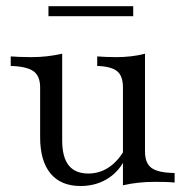

<svg xmlns="http://www.w3.org/2000/svg" viewBox="-20 -601 617 632"><path d="M245.2 11.3Q180.6 11.3 146.4 -29.8Q112.1 -71 112.1 -149.2V-312.9Q112.1 -350.8 90.3 -366.5Q68.5 -382.3 15.3 -383.9V-415.3Q26.6 -414.5 44.4 -413.7Q62.1 -412.9 82.3 -412.9Q109.7 -412.9 134.3 -415.7Q158.9 -418.5 184.7 -424.2V-138.7Q184.7 -83.9 206 -56.9Q227.4 -29.8 271 -29.8Q306.5 -29.8 336.7 -49.2Q366.9 -68.5 389.5 -107.3L388.7 -71.8Q367.7 -32.3 330.2 -10.5Q292.7 11.3 245.2 11.3ZM384.7 8.9V-312.9Q384.7 -350.8 365.7 -366.5Q346.8 -382.3 300 -383.9V-415.3Q312.1 -414.5 328.2 -413.7Q344.4 -412.9 361.3 -412.9Q387.9 -412.9 411.7 -415.7Q435.5 -418.5 457.3 -424.2V-102.4Q457.3 -63.7 479 -48Q500.8 -32.3 554.8 -31.5V0Q541.9 -1.6 524.2 -2Q506.5 -2.4 488.7 -2.4Q461.3 -2.4 435.5 0.4Q409.7 3.2 384.7 8.9ZM139.5 -547.6V-580.6H418.5V-547.6Z"/></svg>

Font: Playfair 12pt Light
Style: Regular
Weight: 300
Designer: Claus Eggers Sørensen
Foundry: Claus Eggers Sørensen
Version: Version 2.000;gftools[0.9.28]